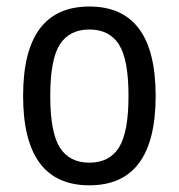

<svg xmlns="http://www.w3.org/2000/svg" viewBox="-20 -550 540 580"><path d="M339.4 -415.5Q310.5 -460.9 250 -460.9Q189.5 -460.9 160.6 -415.5Q131.8 -370.1 131.8 -260.3Q131.8 -150.4 160.6 -104.5Q189.5 -58.6 250 -58.6Q310.5 -58.6 339.4 -104.5Q368.2 -150.4 368.2 -260.3Q368.2 -370.1 339.4 -415.5ZM450.2 -260.3Q450.2 9.8 250 9.8Q49.8 9.8 49.8 -260.3Q49.8 -530.3 250 -530.3Q450.2 -530.3 450.2 -260.3Z"/></svg>

Font: Rounded-X Mgen+ 2m regular
Style: Regular
Weight: 400
Designer: [Source Han Sans]
Ryoko NISHIZUKA  (kana & ideographs); Paul D. Hunt (Latin, Greek & Cyrillic); Wenlong ZHANG  (bopomofo
Version: Version 1.059.20150602